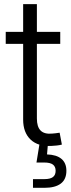

<svg xmlns="http://www.w3.org/2000/svg" viewBox="-20 -691 336 915"><path d="M267.1 -539.1V-481.9H7.3V-539.1ZM90.3 -671.4H155.8V-126Q155.8 -87.4 173.1 -69.3Q190.4 -51.3 226.6 -54.2Q234.4 -54.7 244.9 -55.9Q255.4 -57.1 264.2 -58.6L274.9 -2Q264.2 1 251 2.4Q237.8 3.9 225.1 4.4Q161.1 7.8 125.7 -25.9Q90.3 -59.6 90.3 -121.1ZM137.2 204.1V162.6H191.4Q219.2 162.6 232.2 152.8Q245.1 143.1 245.1 123Q245.1 103 232.2 93.3Q219.2 83.5 190.4 83.5H153.8L170.4 -18.6H208V0L204.1 44.9Q249.5 46.4 272.9 66.2Q296.4 85.9 296.4 123Q296.4 163.6 269.8 183.8Q243.2 204.1 191.4 204.1Z"/></svg>

Font: Inter 18pt Light
Style: Regular
Weight: 300
Designer: Rasmus Andersson
Foundry: rsms
Version: Version 4.001;git-66647c0bb